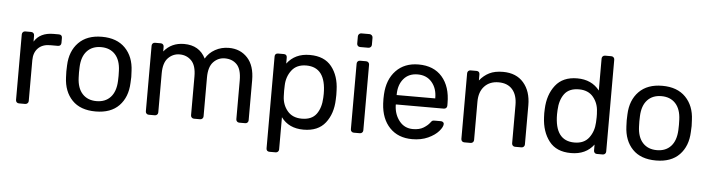

<svg xmlns="http://www.w3.org/2000/svg" viewBox="-52 -954 5090 1382"><g transform="rotate(5 2493.5 -263.5)"><path d="M75.2 -22.9V-496.1Q75.2 -505.9 81.5 -512.9Q87.9 -520 98.1 -520H140.1Q151.4 -520 157.7 -513.4Q164.1 -506.8 164.1 -496.1V-452.1Q205.1 -520 303.2 -520H341.8Q353 -520 359.1 -513.9Q365.2 -507.8 365.2 -497.1V-460Q365.2 -450.2 359.1 -443.6Q353 -437 341.8 -437H285.2Q230 -437 198.5 -405Q167 -373 167 -317.9V-22.9Q167 -13.2 159.9 -6.6Q152.8 0 143.1 0H98.1Q87.9 0 81.5 -6.6Q75.2 -13.2 75.2 -22.9Z M418 -259.8 419.4 -303.2Q423.3 -406.2 483.9 -468Q544.4 -529.8 652.3 -529.8Q760.3 -529.8 820.8 -467.8Q881.3 -405.8 885.3 -303.2Q887.2 -281.2 887.2 -259.8Q887.2 -238.8 885.3 -216.8Q881.3 -113.8 821.8 -52Q762.2 9.8 652.3 9.8Q542 9.8 482.7 -52Q423.3 -113.8 419.4 -216.8ZM509.3 -259.8 510.3 -222.2Q513.2 -146 550.8 -105.5Q588.4 -64.9 652.3 -64.9Q716.3 -64.9 753.7 -105.5Q791 -146 794.4 -222.2Q795.4 -231.9 795.4 -259.8Q795.4 -287.6 794.4 -297.9Q791.5 -374 753.9 -414.6Q716.3 -455.1 652.3 -455.1Q588.4 -455.1 550.8 -414.6Q513.2 -374 510.3 -297.9Z M1013.2 -22.9V-497.1Q1013.2 -506.8 1019.5 -513.4Q1025.9 -520 1036.1 -520H1078.1Q1087.9 -520 1094 -513.4Q1100.1 -506.8 1100.1 -497.1V-462.9Q1154.3 -529.8 1246.1 -529.8Q1356 -529.8 1401.9 -438Q1425.8 -480 1470.5 -504.9Q1515.1 -529.8 1569.8 -529.8Q1651.9 -529.8 1703.9 -473.9Q1755.9 -418 1755.9 -312V-22.9Q1755.9 -13.2 1749.5 -6.6Q1743.2 0 1732.9 0H1689.9Q1680.2 0 1673.6 -6.6Q1667 -13.2 1667 -22.9V-303.2Q1667 -383.3 1634 -417.7Q1601.1 -452.1 1546.9 -452.1Q1499 -452.1 1464.6 -416.5Q1430.2 -380.9 1430.2 -303.2V-22.9Q1430.2 -13.2 1423.6 -6.6Q1417 0 1407.2 0H1362.8Q1353 0 1346.4 -6.6Q1339.8 -13.2 1339.8 -22.9V-303.2Q1339.8 -382.3 1305.4 -417.2Q1271 -452.1 1220.2 -452.1Q1172.4 -452.1 1137.7 -417Q1103 -381.8 1103 -304.2V-22.9Q1103 -13.2 1096.4 -6.6Q1089.8 0 1080.1 0H1036.1Q1025.9 0 1019.5 -6.6Q1013.2 -13.2 1013.2 -22.9Z M1901.9 167V-497.1Q1901.9 -508.3 1908.2 -514.2Q1914.6 -520 1924.8 -520H1966.8Q1978 -520 1983.9 -513.9Q1989.7 -507.8 1989.7 -497.1V-453.1Q2047.4 -529.8 2153.3 -529.8H2154.8Q2259.8 -529.8 2312.3 -463.4Q2364.7 -397 2367.7 -293.9Q2368.7 -282.7 2368.7 -259.8Q2368.7 -236.8 2367.7 -226.1Q2364.7 -124 2312.3 -57.1Q2259.8 9.8 2154.8 9.8Q2047.9 9.8 1992.7 -65.9V167Q1992.7 176.8 1986.1 183.3Q1979.5 189.9 1969.7 189.9H1924.8Q1914.6 189.9 1908.2 184.1Q1901.9 178.2 1901.9 167ZM1992.7 -217.8Q1994.6 -156.7 2031.2 -112.3Q2067.9 -67.9 2135.7 -67.9Q2207.5 -67.9 2240.7 -113Q2273.9 -158.2 2276.9 -231Q2277.8 -240.7 2277.8 -259.8Q2277.8 -451.7 2135.7 -452.1Q2065.9 -452.1 2030.3 -405.5Q1994.6 -358.9 1992.7 -295.9Q1991.7 -284.7 1991.7 -256.8Q1991.7 -229 1992.7 -217.8Z M2486.3 -641.1V-692.9Q2486.3 -702.6 2492.9 -709.7Q2499.5 -716.8 2509.3 -716.8H2568.4Q2578.1 -716.8 2585.2 -710Q2592.3 -703.1 2592.3 -692.9V-641.1Q2592.3 -631.3 2585.4 -624.8Q2578.6 -618.2 2568.4 -618.2H2509.3Q2499.5 -618.2 2492.9 -624.5Q2486.3 -630.9 2486.3 -641.1ZM2494.6 -22.9V-497.1Q2494.6 -506.8 2501 -513.4Q2507.3 -520 2517.6 -520H2561.5Q2571.3 -520 2577.9 -513.4Q2584.5 -506.8 2584.5 -497.1V-22.9Q2584.5 -13.2 2577.9 -6.6Q2571.3 0 2561.5 0H2517.6Q2507.3 0 2501 -6.6Q2494.6 -13.2 2494.6 -22.9Z M2709 -261.2 2710 -293.9Q2715.8 -401.9 2777.1 -465.8Q2838.4 -529.8 2939.9 -529.8Q3049.8 -529.8 3110.6 -460Q3171.4 -390.1 3171.4 -270V-252Q3171.4 -242.2 3164.8 -235.6Q3158.2 -229 3147.9 -229H2801.3V-220.2Q2804.2 -155.3 2841.3 -109.1Q2878.4 -63 2939 -63Q2985.8 -63 3015.6 -81.5Q3045.4 -100.1 3060.1 -120.1Q3068.8 -132.3 3074 -134.8Q3079.1 -137.2 3091.3 -137.2H3135.3Q3144 -137.2 3150.6 -132.1Q3157.2 -127 3157.2 -119.1Q3157.2 -97.2 3130.1 -66.2Q3103 -35.2 3053.7 -12.7Q3004.4 9.8 2939.9 9.8Q2838.4 9.8 2777.3 -53.7Q2716.3 -117.2 2710 -227.1ZM2801.3 -296.9H3080.1V-299.8Q3080.1 -369.6 3042.2 -413.8Q3004.4 -458 2939.9 -458Q2875 -458 2838.1 -414.1Q2801.3 -370.1 2801.3 -299.8Z M3293 -22.9V-497.1Q3293 -506.8 3299.3 -513.4Q3305.7 -520 3315.9 -520H3358.9Q3370.1 -520 3376 -513.9Q3381.8 -507.8 3381.8 -497.1V-453.1Q3411.6 -490.2 3451.2 -510Q3490.7 -529.8 3549.8 -529.8Q3646 -529.8 3699 -468.5Q3752 -407.2 3752 -306.2V-22.9Q3752 -13.2 3745.4 -6.6Q3738.8 0 3729 0H3682.6Q3672.9 0 3666.3 -6.6Q3659.7 -13.2 3659.7 -22.9V-299.8Q3659.7 -371.6 3624.8 -411.9Q3589.8 -452.1 3524.9 -452.1Q3460.9 -452.1 3422.9 -411.6Q3384.8 -371.1 3384.8 -299.8V-22.9Q3384.8 -13.2 3378.2 -6.6Q3371.6 0 3361.8 0H3315.9Q3305.7 0 3299.3 -6.6Q3293 -13.2 3293 -22.9Z M3871.1 -259.8 3872.1 -290Q3876 -393.1 3929.2 -461.4Q3982.4 -529.8 4086.4 -529.8Q4190.4 -529.8 4248 -456.1V-687Q4248 -696.8 4254.6 -703.4Q4261.2 -710 4271.5 -710H4316.4Q4326.2 -710 4332.8 -703.4Q4339.4 -696.8 4339.4 -687V-22.9Q4339.4 -13.2 4332.8 -6.6Q4326.2 0 4316.4 0H4273.4Q4263.7 0 4257.6 -6.6Q4251.5 -13.2 4251.5 -22.9V-65.9Q4194.8 9.8 4087.9 9.8H4086.4Q3981.4 9.8 3929 -58.1Q3876.5 -126 3872.1 -230ZM3963.4 -259.8Q3963.4 -67.9 4105.5 -67.9Q4175.3 -67.9 4210.2 -114.5Q4245.1 -161.1 4248 -225.1Q4249 -236.3 4249.5 -263.2Q4249.5 -291 4248 -301.8Q4246.1 -362.8 4209.7 -407.5Q4173.3 -452.1 4105.5 -452.1Q4033.7 -452.1 4000.5 -407Q3967.3 -361.8 3964.4 -289.1Z M4466.8 -259.8 4468.3 -303.2Q4472.2 -406.2 4532.7 -468Q4593.3 -529.8 4701.2 -529.8Q4809.1 -529.8 4869.6 -467.8Q4930.2 -405.8 4934.1 -303.2Q4936 -281.2 4936 -259.8Q4936 -238.8 4934.1 -216.8Q4930.2 -113.8 4870.6 -52Q4811 9.8 4701.2 9.8Q4590.8 9.8 4531.5 -52Q4472.2 -113.8 4468.3 -216.8ZM4558.1 -259.8 4559.1 -222.2Q4562 -146 4599.6 -105.5Q4637.2 -64.9 4701.2 -64.9Q4765.1 -64.9 4802.5 -105.5Q4839.8 -146 4843.3 -222.2Q4844.2 -231.9 4844.2 -259.8Q4844.2 -287.6 4843.3 -297.9Q4840.3 -374 4802.7 -414.6Q4765.1 -455.1 4701.2 -455.1Q4637.2 -455.1 4599.6 -414.6Q4562 -374 4559.1 -297.9Z"/></g></svg>

Font: Rubik AZ
Style: Regular
Weight: 400
Designer: Hubert and Fischer
Foundry: Hubert & Fischer
Version: Version 2.000